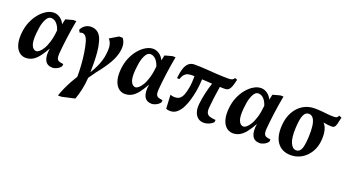

<svg xmlns="http://www.w3.org/2000/svg" viewBox="-54 -992 3124 1740"><g transform="rotate(20 1507.5 -122.0)"><path d="M137 8.1Q117 8.1 96.2 -1.9Q75.5 -12 58.5 -34.6Q41.5 -57.3 32.9 -95.2Q24.3 -133.1 28.9 -187.9Q33.9 -248.1 54.8 -298.4Q75.6 -348.8 106.7 -386.2Q137.9 -423.6 173.4 -444.3Q208.9 -465 243 -465Q274.1 -465 302.4 -445.6Q330.6 -426.2 346.6 -391.7L358.1 -443.1L427.9 -462.1H458.1Q442.5 -379.1 430.6 -291.1Q418.6 -203 412.9 -129Q411.5 -99.1 418 -84.1Q424.5 -69 440.2 -63.7Q455.9 -58.4 479.9 -56.1L478 -34Q462.2 -13 438.8 -2.1Q415.4 8.9 399.9 8.9Q345.7 8.9 325.4 -31.6Q305 -72.1 317.4 -146.6Q287.4 -93.1 260.1 -58.7Q232.7 -24.2 203.2 -8.1Q173.6 8.1 137 8.1ZM209.1 -82Q220.7 -82 237.3 -95Q253.9 -108 271.3 -136.4Q288.7 -164.7 302.9 -211.3Q317.1 -257.9 323 -324Q310 -364.6 287.4 -387.8Q264.7 -411 235.1 -411Q223.2 -411 213.7 -404.8Q204.1 -398.6 195.1 -385.9Q184.4 -371.1 172.9 -337.2Q161.4 -303.2 155.1 -234.9Q147.6 -153.1 163.9 -117.6Q180.1 -82 209.1 -82Z M532.1 228Q543.8 191.3 562.9 149.4Q582 107.5 602.6 70.2Q623.3 32.9 639.1 8.9Q639.6 -48.9 635.3 -107.6Q631 -166.4 622.7 -219.8Q614.4 -273.2 602.9 -314Q592.4 -350.5 578.2 -365.2Q564 -379.9 545.9 -379.9Q531.6 -379.9 522.1 -373.9L509 -397.1Q520 -423.9 545.5 -441.9Q571 -460 603 -460Q645 -460 673.2 -435.1Q701.5 -410.1 714.9 -357.9Q727.4 -314.1 732 -261.9Q736.6 -209.7 736.9 -159.7Q737.2 -109.6 736.5 -70.7Q763.9 -115.5 779.7 -151.1Q795.6 -186.8 803.5 -215.1Q811.4 -243.4 814.2 -264.7Q817.1 -286 818.1 -302.1Q821.6 -342.6 813.4 -370.2Q805.2 -397.8 788 -415L869.9 -464H904Q920.2 -444.8 927.2 -415.8Q934.1 -386.9 928.1 -348.1Q918.9 -289.1 882.9 -226.3Q847 -163.5 787 -89.9L734.7 -16Q730.7 45 718.9 99.1Q707.1 153.1 690 200L565.9 228Z M1094 8.1Q1074 8.1 1053.2 -1.9Q1032.5 -12 1015.5 -34.6Q998.5 -57.3 989.9 -95.2Q981.3 -133.1 985.9 -187.9Q990.9 -248.1 1011.8 -298.4Q1032.6 -348.8 1063.7 -386.2Q1094.9 -423.6 1130.4 -444.3Q1165.9 -465 1200 -465Q1231.1 -465 1259.4 -445.6Q1287.6 -426.2 1303.6 -391.7L1315.1 -443.1L1384.9 -462.1H1415.1Q1399.5 -379.1 1387.6 -291.1Q1375.6 -203 1369.9 -129Q1368.5 -99.1 1375 -84.1Q1381.5 -69 1397.2 -63.7Q1412.9 -58.4 1436.9 -56.1L1435 -34Q1419.2 -13 1395.8 -2.1Q1372.4 8.9 1356.9 8.9Q1302.7 8.9 1282.4 -31.6Q1262 -72.1 1274.4 -146.6Q1244.4 -93.1 1217.1 -58.7Q1189.7 -24.2 1160.2 -8.1Q1130.6 8.1 1094 8.1ZM1166.1 -82Q1177.7 -82 1194.3 -95Q1210.9 -108 1228.3 -136.4Q1245.7 -164.7 1259.9 -211.3Q1274.1 -257.9 1280 -324Q1267 -364.6 1244.4 -387.8Q1221.7 -411 1192.1 -411Q1180.2 -411 1170.7 -404.8Q1161.1 -398.6 1152.1 -385.9Q1141.4 -371.1 1129.9 -337.2Q1118.4 -303.2 1112.1 -234.9Q1104.6 -153.1 1120.9 -117.6Q1137.1 -82 1166.1 -82Z M1494.9 5.9 1488 -127.1Q1499.8 -122.4 1509.8 -120.7Q1519.9 -119.1 1530.9 -119.1Q1562.1 -119.1 1580.2 -134.5Q1598.3 -149.9 1608.6 -177.4Q1618.9 -205 1625.9 -242.9Q1631.5 -273.4 1633.4 -304.5Q1635.4 -335.6 1634.9 -359.5Q1628.8 -359.9 1622.8 -359.9Q1616.9 -359.9 1611.1 -359.9Q1591.5 -359.9 1573.6 -355.6Q1555.6 -351.4 1540.9 -336Q1526.1 -320.6 1515.1 -288L1492.1 -288.9Q1497.1 -343.5 1509.1 -381.1Q1521 -418.8 1543.2 -438.9Q1565.5 -459 1599.1 -459Q1656.6 -459 1711.1 -455Q1765.6 -451 1820.6 -447.5Q1875.5 -444 1932 -444Q1954.7 -444 1967.9 -450.4Q1981 -456.8 1986 -470L2009.1 -461Q2000.2 -422 1991.6 -396.4Q1983 -370.8 1969.2 -358.3Q1955.5 -345.9 1932 -345.9Q1920.9 -345.9 1909 -345.9Q1897.1 -345.9 1884.1 -346.9Q1874.2 -287.5 1867.4 -232.1Q1860.5 -176.8 1857 -134.9Q1854.7 -102.5 1863.8 -85.1Q1872.9 -67.8 1894.4 -60.9Q1916 -54.1 1950 -52.1L1948.1 -29.1Q1928.1 -10.1 1904.1 -0.6Q1880 8.9 1856 8.9Q1825.1 8.9 1801.7 -8.4Q1778.4 -25.6 1767.3 -58.6Q1756.1 -91.6 1760.9 -138.9Q1766.3 -187.7 1778.3 -242Q1790.4 -296.3 1808 -350.1Q1783.1 -352.1 1758.3 -353.5Q1733.5 -354.9 1709.4 -355.9Q1708.6 -329 1705.3 -297.1Q1702 -265.1 1695 -227.9Q1688.4 -193 1676.7 -151.4Q1665 -109.9 1646.1 -72.4Q1627.2 -34.9 1599.8 -10.9Q1572.4 13 1534 13Q1522.7 13 1512.6 11.1Q1502.4 9.1 1494.9 5.9Z M2135 8.1Q2115 8.1 2094.2 -1.9Q2073.5 -12 2056.5 -34.6Q2039.5 -57.3 2030.9 -95.2Q2022.3 -133.1 2026.9 -187.9Q2031.9 -248.1 2052.8 -298.4Q2073.6 -348.8 2104.7 -386.2Q2135.9 -423.6 2171.4 -444.3Q2206.9 -465 2241 -465Q2272.1 -465 2300.4 -445.6Q2328.6 -426.2 2344.6 -391.7L2356.1 -443.1L2425.9 -462.1H2456.1Q2440.5 -379.1 2428.6 -291.1Q2416.6 -203 2410.9 -129Q2409.5 -99.1 2416 -84.1Q2422.5 -69 2438.2 -63.7Q2453.9 -58.4 2477.9 -56.1L2476 -34Q2460.2 -13 2436.8 -2.1Q2413.4 8.9 2397.9 8.9Q2343.7 8.9 2323.4 -31.6Q2303 -72.1 2315.4 -146.6Q2285.4 -93.1 2258.1 -58.7Q2230.7 -24.2 2201.2 -8.1Q2171.6 8.1 2135 8.1ZM2207.1 -82Q2218.7 -82 2235.3 -95Q2251.9 -108 2269.3 -136.4Q2286.7 -164.7 2300.9 -211.3Q2315.1 -257.9 2321 -324Q2308 -364.6 2285.4 -387.8Q2262.7 -411 2233.1 -411Q2221.2 -411 2211.7 -404.8Q2202.1 -398.6 2193.1 -385.9Q2182.4 -371.1 2170.9 -337.2Q2159.4 -303.2 2153.1 -234.9Q2145.6 -153.1 2161.9 -117.6Q2178.1 -82 2207.1 -82Z M2699 15Q2613.2 15 2568.6 -44.3Q2523.9 -103.5 2531.9 -214Q2537.5 -289 2568.6 -343.9Q2599.6 -398.7 2648.9 -428.3Q2698.1 -457.9 2759.1 -457.9Q2796.9 -457.9 2828 -454.8Q2859.1 -451.7 2887.7 -448.8Q2916.2 -445.9 2945.1 -445.9Q2968.5 -445.9 2977.2 -453.1Q2985.9 -460.4 2989.9 -471.9L3015.1 -462Q3006.5 -418.8 2999.9 -395.6Q2993.2 -372.5 2984.2 -364.2Q2975.2 -355.9 2959 -355.9Q2942 -355.9 2920.2 -358.3Q2898.4 -360.8 2877.4 -365.3Q2900.5 -341.8 2910.1 -302.1Q2919.6 -262.4 2916.1 -214Q2912 -145.2 2881.2 -93.6Q2850.4 -42 2802.7 -13.5Q2755.1 15 2699 15ZM2729.9 -43.1Q2751 -43.1 2764.7 -58.2Q2778.4 -73.2 2786 -107Q2793.6 -140.8 2795.9 -196.1Q2799.1 -258.3 2792.9 -302.5Q2786.8 -346.8 2770.3 -370.4Q2753.8 -394.1 2725.9 -394.1Q2693.4 -394.1 2677.1 -355.6Q2660.9 -317 2656.9 -233Q2652.4 -137 2673.2 -90.1Q2694.1 -43.1 2729.9 -43.1Z"/></g></svg>

Font: Ancizar Serif Light
Style: Italic
Weight: 300
Italic angle: -4°
Designer: Cesar Puertas, Viviana Monsalve, Julian Moncada, Julian Prieto, Jose Castro, Felipe Aragon, Mariel Hernandez, Sara Alarc
Version: Version 8.100